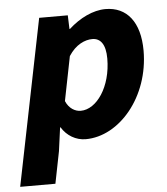

<svg xmlns="http://www.w3.org/2000/svg" viewBox="-76 -555 681 782"><g transform="rotate(-5 265.0 -163.5)"><path d="M-25 182H119L145 51L158 -45H160C181 -10 218 12 258 12C396 12 524 -138 524 -327C524 -444 471 -509 384 -509C333 -509 278 -482 233 -441H231L229 -497H112ZM248 -105C225 -105 200 -119 187 -150L223 -331C252 -376 290 -392 320 -392C353 -392 374 -366 374 -308C374 -192 313 -105 248 -105Z"/></g></svg>

Font: Source Sans Pro
Style: Bold Italic
Weight: 700
Italic angle: -11°
Designer: Paul D. Hunt
Foundry: Adobe Systems Incorporated
Version: Version 3.006;hotconv 1.0.111;makeotfexe 2.5.65597